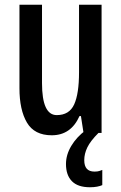

<svg xmlns="http://www.w3.org/2000/svg" viewBox="-20 -611 511 809"><path d="M408 -591V-51H332L321 -122H315Q279 -41 198 -41Q125 -41 93.5 -94.5Q62 -148 62 -239V-591H157V-261Q157 -126 219 -126Q272 -126 292.5 -171Q313 -216 313 -307V-591ZM335 64Q335 112 378 112Q391 112 398.5 109.5Q406 107 411 105V169Q402 173 389 175.5Q376 178 359 178Q308 178 283 152.5Q258 127 258 80Q258 41 280.5 3.5Q303 -34 342 -63L395 -51Q361 -17 348 10Q335 37 335 64Z"/></svg>

Font: Noto Sans Tamil UI ExtraCondensed Medium
Style: Regular
Weight: 500
Width: 2
Designer: Jelle Bosma - Monotype Design Team
Foundry: Monotype Imaging Inc.
Version: Version 2.004; ttfautohint (v1.8.4.7-5d5b)